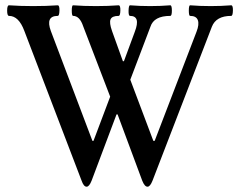

<svg xmlns="http://www.w3.org/2000/svg" viewBox="-20 -686 900 725"><path d="M307 19Q296 19 288 -4L72 -569Q51 -626 14 -626Q7 -626 7 -646Q7 -666 14 -666Q56 -663 105 -663Q156 -663 198 -666Q205 -666 204.5 -646Q204 -626 198 -626Q151 -626 172 -569L329 -154H333L396 -321L294 -587Q281 -626 256 -626Q251 -626 251 -646Q251 -666 256 -666Q296 -663 343 -663Q388 -663 428 -666Q435 -666 434.5 -646Q434 -626 428 -626Q403 -626 397.5 -613Q392 -600 403 -569L444 -455H448L489 -566Q512 -626 471 -626Q465 -626 465.5 -646Q466 -666 471 -666Q507 -663 547 -663Q587 -663 623 -666Q629 -666 629 -646Q629 -626 623 -626Q561 -626 548 -585L472 -385L559 -154H564L722 -566Q733 -594 727 -610Q721 -626 698 -626Q693 -626 693 -646Q693 -666 698 -666Q734 -663 776 -663Q815 -663 853 -666Q860 -666 859.5 -646Q859 -626 853 -626Q796 -626 780 -585L556 -4Q547 19 537 19Q526 19 517 -4L424 -254H420L326 -4Q317 19 307 19Z"/></svg>

Font: Junicode Cond Medium
Style: Regular
Weight: 500
Width: 3
Designer: Peter S. Baker
Version: Version 2.201